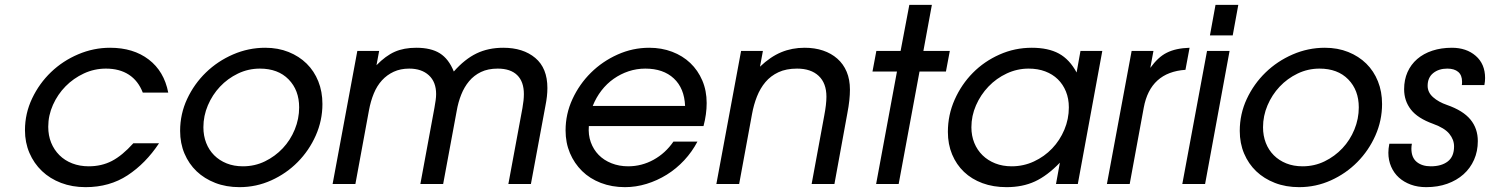

<svg xmlns="http://www.w3.org/2000/svg" viewBox="-20 -759 6146 792"><path d="M636 -168Q581 -85 506.5 -36Q432 13 333 13Q278 13 232 -4.5Q186 -22 153 -53.5Q120 -85 101.5 -128Q83 -171 83 -222Q83 -291 112.5 -353Q142 -415 190.5 -461.5Q239 -508 302.5 -535Q366 -562 434 -562Q530 -562 593.5 -513.5Q657 -465 674 -377H569Q550 -426 511.5 -451Q473 -476 417 -476Q369 -476 326 -456Q283 -436 250.5 -403Q218 -370 198.5 -326.5Q179 -283 179 -236Q179 -200 191 -170.5Q203 -141 225 -119Q247 -97 278 -85Q309 -73 346 -73Q399 -73 441.5 -95Q484 -117 530 -168Z M723 -219Q723 -289 752 -351Q781 -413 829.5 -460Q878 -507 941.5 -534.5Q1005 -562 1074 -562Q1127 -562 1170.5 -544.5Q1214 -527 1245 -496.5Q1276 -466 1293 -423.5Q1310 -381 1310 -330Q1310 -262 1282.5 -200Q1255 -138 1208 -90.5Q1161 -43 1099 -15Q1037 13 968 13Q913 13 868 -4.5Q823 -22 791 -52.5Q759 -83 741 -125.5Q723 -168 723 -219ZM819 -234Q819 -199 830.5 -169.5Q842 -140 863.5 -118.5Q885 -97 915 -85Q945 -73 982 -73Q1031 -73 1073 -93.5Q1115 -114 1146.5 -147.5Q1178 -181 1196 -225Q1214 -269 1214 -316Q1214 -387 1170.5 -431.5Q1127 -476 1052 -476Q1004 -476 961.5 -455.5Q919 -435 887.5 -401.5Q856 -368 837.5 -324.5Q819 -281 819 -234Z M1454 -549H1544L1533 -490Q1571 -529 1608.5 -545.5Q1646 -562 1697 -562Q1758 -562 1794.5 -539Q1831 -516 1852 -464Q1897 -515 1945.5 -538.5Q1994 -562 2056 -562Q2138 -562 2188 -520Q2238 -478 2238 -396Q2238 -379 2236 -361Q2234 -343 2230 -323L2170 0H2077L2135 -313Q2141 -346 2141 -371Q2141 -422 2113.5 -449Q2086 -476 2033 -476Q1993 -476 1964 -462Q1935 -448 1915 -424Q1895 -400 1882.5 -368.5Q1870 -337 1864 -302L1808 0H1714L1772 -314Q1775 -331 1777 -345Q1779 -359 1779 -371Q1779 -421 1749 -448.5Q1719 -476 1668 -476Q1632 -476 1604 -463Q1576 -450 1555.5 -427.5Q1535 -405 1522 -373.5Q1509 -342 1502 -304L1446 0H1352Z M2857 -175Q2835 -133 2802.5 -98Q2770 -63 2730.5 -38.5Q2691 -14 2647 -0.5Q2603 13 2558 13Q2504 13 2458.5 -4.5Q2413 -22 2381 -53.5Q2349 -85 2331 -127.5Q2313 -170 2313 -221Q2313 -289 2341.5 -350.5Q2370 -412 2417.5 -459Q2465 -506 2527.5 -534Q2590 -562 2658 -562Q2709 -562 2752.5 -545.5Q2796 -529 2827.5 -499Q2859 -469 2877 -427Q2895 -385 2895 -334Q2895 -288 2882 -239H2409Q2406 -203 2417 -172.5Q2428 -142 2449.5 -120Q2471 -98 2502.5 -85.5Q2534 -73 2571 -73Q2627 -73 2676 -100Q2725 -127 2758 -175ZM2806 -322Q2803 -395 2759.5 -435.5Q2716 -476 2642 -476Q2606 -476 2573 -465Q2540 -454 2511.5 -434Q2483 -414 2461 -385.5Q2439 -357 2425 -322Z M3037 -549H3127L3115 -484Q3158 -525 3202.5 -543.5Q3247 -562 3299 -562Q3341 -562 3375 -550.5Q3409 -539 3434 -517Q3459 -495 3472.5 -463Q3486 -431 3486 -389Q3486 -369 3483.5 -345Q3481 -321 3475 -290L3422 0H3328L3380 -282Q3389 -329 3389 -360Q3389 -416 3357 -446Q3325 -476 3268 -476Q3223 -476 3191 -461Q3159 -446 3137.5 -420.5Q3116 -395 3102.5 -361Q3089 -327 3082 -288L3029 0H2935Z M3680 -464H3579L3595 -549H3695L3731 -739H3824L3789 -549H3898L3882 -464H3773L3687 0H3594Z M4352 -88Q4300 -34 4249 -10.5Q4198 13 4132 13Q4077 13 4032.5 -3.5Q3988 -20 3956.5 -50Q3925 -80 3907.5 -122Q3890 -164 3890 -215Q3890 -285 3918 -348Q3946 -411 3993 -458.5Q4040 -506 4103 -534Q4166 -562 4236 -562Q4304 -562 4348 -538Q4392 -514 4421 -460L4437 -549H4527L4426 0H4336ZM3987 -234Q3987 -199 3999 -169.5Q4011 -140 4033 -118.5Q4055 -97 4085.5 -85Q4116 -73 4153 -73Q4202 -73 4245 -93Q4288 -113 4320 -146.5Q4352 -180 4370.5 -224Q4389 -268 4389 -316Q4389 -352 4377 -381.5Q4365 -411 4343.5 -432Q4322 -453 4291.5 -464.5Q4261 -476 4223 -476Q4176 -476 4133 -456Q4090 -436 4057.5 -402Q4025 -368 4006 -324.5Q3987 -281 3987 -234Z M4648 -549H4738L4725 -479Q4741 -501 4757.5 -516.5Q4774 -532 4793 -541.5Q4812 -551 4835 -556Q4858 -561 4887 -562L4870 -471Q4725 -461 4698 -315L4640 0H4546Z M4959 -549H5052L4951 0H4857ZM4994 -739H5088L5065 -613H4971Z M5094 -219Q5094 -289 5123 -351Q5152 -413 5200.5 -460Q5249 -507 5312.5 -534.5Q5376 -562 5445 -562Q5498 -562 5541.5 -544.5Q5585 -527 5616 -496.5Q5647 -466 5664 -423.5Q5681 -381 5681 -330Q5681 -262 5653.5 -200Q5626 -138 5579 -90.5Q5532 -43 5470 -15Q5408 13 5339 13Q5284 13 5239 -4.5Q5194 -22 5162 -52.5Q5130 -83 5112 -125.5Q5094 -168 5094 -219ZM5190 -234Q5190 -199 5201.5 -169.5Q5213 -140 5234.5 -118.5Q5256 -97 5286 -85Q5316 -73 5353 -73Q5402 -73 5444 -93.5Q5486 -114 5517.5 -147.5Q5549 -181 5567 -225Q5585 -269 5585 -316Q5585 -387 5541.5 -431.5Q5498 -476 5423 -476Q5375 -476 5332.5 -455.5Q5290 -435 5258.5 -401.5Q5227 -368 5208.5 -324.5Q5190 -281 5190 -234Z M5804 -166Q5803 -161 5802.5 -156Q5802 -151 5802 -146Q5802 -109 5824 -91Q5846 -73 5882 -73Q5926 -73 5952 -93Q5978 -113 5978 -155Q5978 -183 5958.5 -207Q5939 -231 5892 -248Q5828 -271 5800 -307Q5772 -343 5772 -391Q5772 -430 5786 -461.5Q5800 -493 5826 -515.5Q5852 -538 5888.5 -550Q5925 -562 5969 -562Q6029 -562 6067.5 -528.5Q6106 -495 6106 -437Q6106 -423 6103 -408H6010Q6011 -412 6011 -422Q6011 -449 5995 -462.5Q5979 -476 5950 -476Q5915 -476 5892 -457.5Q5869 -439 5869 -405Q5869 -378 5891.5 -358Q5914 -338 5949 -326Q6015 -303 6045.5 -266Q6076 -229 6076 -177Q6076 -135 6060.5 -100Q6045 -65 6017 -40Q5989 -15 5950 -1Q5911 13 5863 13Q5828 13 5799.5 2.5Q5771 -8 5750.5 -26.5Q5730 -45 5718.5 -71.5Q5707 -98 5707 -129Q5707 -137 5708 -146.5Q5709 -156 5711 -166Z"/></svg>

Font: Involve Medium Oblique
Style: Italic
Weight: 500
Italic angle: -10.5°
Designer: Stefan Peev
Foundry: Context Ltd.
Version: Version 1.001